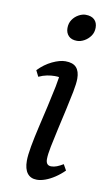

<svg xmlns="http://www.w3.org/2000/svg" viewBox="-79 -695 422 748"><g transform="rotate(10 132.0 -321.0)"><path d="M122 12Q97 12 84 -5Q71 -22 71 -54Q71 -76 77.5 -112Q84 -148 94 -191Q104 -234 114 -277.5Q124 -321 131.5 -358.5Q139 -396 140 -420L153 -392Q149 -395 140.5 -396.5Q132 -398 121 -398Q107 -398 91 -395Q75 -392 58 -384L46 -408Q71 -434 100.5 -448Q130 -462 152 -462Q182 -462 195.5 -447Q209 -432 209 -403Q209 -384 202.5 -350.5Q196 -317 187 -277Q178 -237 169 -197Q160 -157 153.5 -124.5Q147 -92 147 -74Q147 -49 168 -49Q179 -49 190.5 -53.5Q202 -58 215 -66L228 -43Q211 -26 192 -13.5Q173 -1 155 5.5Q137 12 122 12ZM182 -548Q160 -548 148.5 -560Q137 -572 137 -591Q137 -610 146.5 -624Q156 -638 170.5 -646Q185 -654 198 -654Q221 -654 233 -642.5Q245 -631 245 -611Q245 -592 235 -578Q225 -564 210.5 -556Q196 -548 182 -548Z"/></g></svg>

Font: Petrona
Style: Italic
Weight: 400
Italic angle: -9°
Designer: Ringo R. Seeber
Foundry: Ringo R. Seeber
Version: Version 2.001; ttfautohint (v1.8.3)